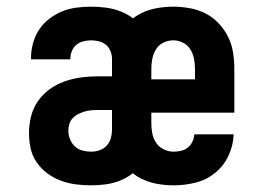

<svg xmlns="http://www.w3.org/2000/svg" viewBox="-20 -548 790 576"><path d="M253 8Q230 8 207 5Q184 2 162.5 -6Q141 -14 122 -28Q103 -42 90 -61Q77 -80 72 -102.5Q67 -125 67 -148Q67 -173 73 -198Q79 -223 93.5 -244Q108 -265 128.5 -280Q149 -295 173 -303.5Q197 -312 222 -315.5Q247 -319 272 -319H316V-371Q316 -383 311.5 -394.5Q307 -406 298 -413.5Q289 -421 277 -424Q265 -427 253 -427Q242 -427 230 -424Q218 -421 209 -413.5Q200 -406 195.5 -394.5Q191 -383 191 -371V-370H73V-374Q73 -396 79 -418Q85 -440 97 -458.5Q109 -477 127 -491Q145 -505 165.5 -513.5Q186 -522 208.5 -525Q231 -528 253 -528Q276 -528 298.5 -525Q321 -522 342.5 -513.5Q364 -505 382 -491Q400 -477 412 -457.5Q424 -438 429 -415.5Q434 -393 434 -371V-149Q434 -127 428 -105Q422 -83 410 -63.5Q398 -44 380 -29.5Q362 -15 341 -6.5Q320 2 297.5 5Q275 8 253 8ZM253 -93Q267 -93 279.5 -97.5Q292 -102 300.5 -111.5Q309 -121 312.5 -133.5Q316 -146 316 -159V-218H272Q262 -218 252 -217Q242 -216 232.5 -213Q223 -210 214 -205.5Q205 -201 198 -193.5Q191 -186 188 -176Q185 -166 185 -156Q185 -143 190 -130.5Q195 -118 204.5 -109Q214 -100 227 -96.5Q240 -93 253 -93ZM501 8Q476 8 451 3.5Q426 -1 404 -12Q382 -23 364 -41Q346 -59 335 -81.5Q324 -104 320 -128.5Q316 -153 316 -178V-342Q316 -367 320 -391.5Q324 -416 335 -438Q346 -460 363.5 -478.5Q381 -497 403 -508Q425 -519 450 -523.5Q475 -528 500 -528Q524 -528 549 -523.5Q574 -519 596 -508Q618 -497 635.5 -478.5Q653 -460 664 -438Q675 -416 679 -391.5Q683 -367 683 -342V-210H434V-178Q434 -163 437 -147.5Q440 -132 448.5 -119.5Q457 -107 471 -100Q485 -93 501 -93Q512 -93 523 -95.5Q534 -98 543 -105Q552 -112 557 -122.5Q562 -133 563 -145H681Q680 -112 665.5 -81Q651 -50 625 -29Q599 -8 566.5 0Q534 8 501 8ZM565 -310V-342Q565 -357 562 -372Q559 -387 551 -400Q543 -413 529 -420Q515 -427 500 -427Q484 -427 470 -420Q456 -413 448 -400Q440 -387 437 -372Q434 -357 434 -342V-310Z"/></svg>

Font: Iosevka Aile
Style: Bold
Weight: 700
Designer: Belleve Invis
Foundry: Belleve Invis
Version: Version 28.0.1; ttfautohint (v1.8.4)